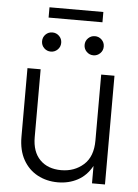

<svg xmlns="http://www.w3.org/2000/svg" viewBox="-56 -855 652 907"><g transform="rotate(5 269.5 -401.0)"><path d="M252.4 9.3Q199.2 9.3 156.2 -13.7Q113.3 -36.6 88.1 -81.3Q63 -126 63 -189.9V-515.6H125.5V-193.8Q125.5 -124.5 162.6 -86.9Q199.7 -49.3 263.2 -49.3Q326.2 -49.3 369.4 -87.9Q412.6 -126.5 412.6 -202.6V-515.6H475.6V0H414.1V-82.5Q388.2 -35.6 346.2 -13.2Q304.2 9.3 252.4 9.3ZM397 -811V-762.2H141.6V-811ZM166 -603Q147 -603 133.8 -616.2Q120.6 -629.4 120.6 -648.4Q120.6 -667.5 133.8 -680.7Q147 -693.8 166 -693.8Q184.6 -693.8 198 -680.7Q211.4 -667.5 211.4 -648.4Q211.4 -629.4 198 -616.2Q184.6 -603 166 -603ZM367.7 -603Q349.1 -603 335.7 -616.2Q322.3 -629.4 322.3 -648.4Q322.3 -667.5 335.7 -680.7Q349.1 -693.8 367.7 -693.8Q386.2 -693.8 399.7 -680.7Q413.1 -667.5 413.1 -648.4Q413.1 -629.4 399.7 -616.2Q386.2 -603 367.7 -603Z"/></g></svg>

Font: Inter Display Light
Style: Regular
Weight: 300
Designer: Rasmus Andersson
Foundry: rsms
Version: Version 4.000;git-a52131595